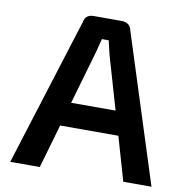

<svg xmlns="http://www.w3.org/2000/svg" viewBox="-78 -764 804 838"><g transform="rotate(10 324.0 -345.0)"><path d="M209 -194 153 0H22L229 -659Q235 -690 271 -690H394Q432 -690 439 -654L648 0H523L467 -194ZM368 -534 353 -597H323Q318 -576 307 -535L239 -300H436Z"/></g></svg>

Font: Taylor Sans Upright Semi Bold
Style: Regular
Weight: 600
Italic angle: -8°
Designer: Natanael Gama
Version: Version 1.001 September 8, 2015